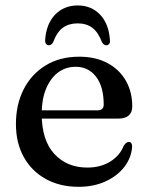

<svg xmlns="http://www.w3.org/2000/svg" viewBox="-20 -692 557 723"><path d="M478 -291Q478 -269 464.8 -257.2Q451.5 -245.5 426.5 -245.5H107V-276.5H346.5Q370.5 -276.5 370.5 -298Q370.5 -365.5 341.8 -403Q313 -440.5 265 -440.5Q227 -440.5 198.2 -418.8Q169.5 -397 153.2 -357.2Q137 -317.5 137 -263.5Q137 -164 184.5 -112.5Q232 -61 309 -61Q358.5 -61 395 -83.5Q431.5 -106 446 -143.5Q452 -151.5 456.2 -154.5Q460.5 -157.5 465.5 -157.5Q472 -157.5 475 -152Q478 -146.5 477.5 -138.5Q474.5 -97.5 448 -63.2Q421.5 -29 377 -8.8Q332.5 11.5 276 11.5Q206 11.5 152.8 -17.8Q99.5 -47 69.8 -100.2Q40 -153.5 40 -225Q40 -298.5 69 -355.5Q98 -412.5 151.5 -445.5Q205 -478.5 278.5 -478.5Q339.5 -478.5 384.2 -454.8Q429 -431 453.5 -388.8Q478 -346.5 478 -291ZM272.5 -604Q239.5 -604 217 -587.8Q194.5 -571.5 180 -533Q173.5 -521.5 164 -521.5Q157.5 -521.5 153.5 -526.8Q149.5 -532 150 -541Q154 -602 187.5 -636.8Q221 -671.5 272.5 -671.5Q324 -671.5 357 -636.8Q390 -602 394 -541Q395.5 -532 391.2 -526.8Q387 -521.5 380 -521.5Q371 -521.5 364 -533Q350 -570.5 327.8 -587.2Q305.5 -604 272.5 -604Z"/></svg>

Font: Fraunces 20pt
Style: Regular
Weight: 400
Version: Version 1.000;[b76b70a41]